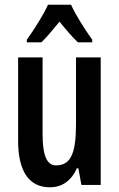

<svg xmlns="http://www.w3.org/2000/svg" viewBox="-20 -786 506 816"><path d="M282 -766H184C166 -725 126 -662 94 -617V-606H156C177 -626 204 -659 233 -694C261 -659 287 -629 311 -606H372V-617C339 -664 302 -721 282 -766ZM408 -542H303V-260C303 -143 285 -83 218 -83C179 -83 161 -126 161 -215V-542H57V-188C57 -66 98 10 192 10C244 10 283 -18 307 -71H313L326 0H408Z"/></svg>

Font: Noto Sans Display Condensed Medium
Style: Regular
Weight: 500
Width: 3
Designer: Monotype Design Team
Foundry: Monotype Imaging Inc.
Version: Version 1.900